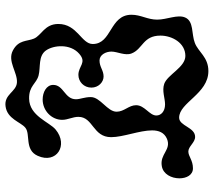

<svg xmlns="http://www.w3.org/2000/svg" viewBox="-60 -672 790 709"><g transform="rotate(-90 334.5 -317.0)"><path d="M211 -506C239 -529 261 -603 325 -604C373 -605 380 -577 411 -569C442 -561 482 -571 503 -542C523 -514 529 -452 491 -419C458 -390 446 -422 413 -422C388 -422 366 -402 366 -374C366 -348 386 -329 407 -329C430 -329 442 -344 466 -344C487 -344 499 -321 499 -300C499 -278 483 -250 492 -226C508 -184 558 -184 558 -119C558 -76 531 -27 483 -27C441 -27 414 -93 380 -105C354 -114 327 -102 304 -102C278 -102 263 -117 263 -134C263 -160 301 -177 301 -209C301 -236 277 -253 277 -281C277 -315 331 -341 331 -376C331 -400 323 -415 323 -431C323 -473 376 -476 376 -515C376 -540 349 -554 322 -554C281 -554 247 -521 247 -482C247 -461 258 -443 258 -422C258 -367 183 -369 183 -301C183 -257 208 -196 208 -150C208 -125 200 -105 177 -95C136 -78 121 -122 76 -114C46 -109 31 -78 31 -49C31 -23 43 1 68 1C98 1 112 -16 130 -16C149 -16 163 9 184 9C220 9 224 -50 255 -50C311 -50 343 58 427 58C479 58 497 21 531 8C564 -5 611 5 625 -28C637 -56 617 -95 617 -131C617 -167 635 -191 635 -226C635 -307 527 -298 527 -369C527 -411 601 -426 601 -496C601 -547 559 -558 547 -586C536 -612 543 -643 503 -664C463 -685 422 -646 384 -649C350 -652 341 -697 297 -691C250 -685 239 -635 218 -618C194 -598 136 -622 114 -572C83 -503 153 -458 211 -506Z"/></g></svg>

Font: PicNic
Style: Regular
Weight: 400
Designer: Mariel Nils
Foundry: Velvetyne Type Foundry
Version: Version 2.000;Glyphs 3.2.3 (3260)